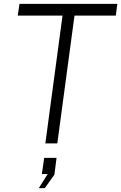

<svg xmlns="http://www.w3.org/2000/svg" viewBox="-20 -743 628 995"><path d="M72 -662H304L215 0H277L366 -662H580L588 -723H81ZM181 232H212L262 162L273 75H209L197 159H227Z"/></svg>

Font: United Sans ExtraLight
Style: Italic
Weight: 200
Italic angle: -8°
Designer: Pablo Impallari, Rodrigo Fuenzalida (Modified by Dan O. Williams)
Version: Version 1.000;PS 001.000;hotconv 1.0.88;makeotf.lib2.5.64775